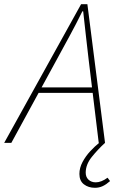

<svg xmlns="http://www.w3.org/2000/svg" viewBox="-66 -680 566 914"><path d="M386 214Q355 214 333.5 197.5Q312 181 312 148Q312 119 327 91Q342 63 364 39.5Q386 16 406 0H404L356 -396Q350 -452 343 -509Q336 -566 330 -626H326Q296 -565 266 -510Q236 -455 204 -396L-12 0H-46L320 -660H350L434 0Q401 30 371.5 66.5Q342 103 342 142Q342 163 355.5 175.5Q369 188 390 188Q416 188 446 166L458 182Q440 198 423 206Q406 214 386 214ZM104 -238 112 -264H392L386 -238Z"/></svg>

Font: Source Sans Variable
Style: Italic
Weight: 200
Italic angle: -11°
Designer: Paul D. Hunt
Foundry: Adobe Systems Incorporated
Version: Version 3.006;hotconv 1.0.111;makeotfexe 2.5.65597